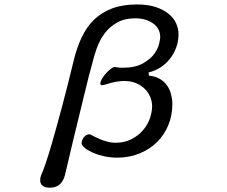

<svg xmlns="http://www.w3.org/2000/svg" viewBox="-20 -684 1040 880"><path d="M798.3 -528.3Q798.3 -552.2 787.6 -576.2Q777.3 -600.1 753.9 -619.6Q730.5 -639.2 694.8 -651.4Q658.7 -663.6 607.4 -663.6Q542.5 -663.6 494.1 -645.5Q443.8 -626.5 408.2 -590.8Q376 -558.6 353.5 -511Q331.1 -463.4 316.9 -402.8Q285.6 -274.4 267.1 -205.6Q213.9 -5.4 188 68.8Q175.8 104 168.9 118.2Q164.1 130.4 164.1 141.1Q164.1 156.7 173.3 165.5Q184.1 176.3 208 176.3Q238.8 176.3 256.8 158.2Q270.5 144.5 277.3 120.1Q282.7 98.6 292 58.3Q301.3 18.1 313 -31.2Q357.4 -213.9 366.2 -250Q389.6 -348.1 401.9 -389.6Q410.2 -425.8 423.6 -463.1Q437 -500.5 459.5 -530.8Q482.4 -561.5 516.6 -580.6Q550.8 -600.1 599.4 -600.1Q647.9 -600.1 680.2 -577.6Q714.4 -554.7 714.4 -512.7Q714.4 -505.9 709.2 -483.4Q704.1 -460.9 686.5 -436.5Q668.9 -412.6 634.3 -393.1Q599.6 -373.5 541 -373.5Q527.8 -373.5 516.6 -375.5Q507.8 -377.4 506.1 -377.4Q504.4 -377.4 502.4 -377Q494.1 -374 481 -362.8Q460.9 -345.7 447.8 -323.2Q439.9 -310.5 439.9 -300.8Q439.9 -299.3 441.9 -294.9Q443.4 -293.5 446.8 -293.5Q450.2 -293.5 454.3 -294.4Q458.5 -295.4 462.4 -296.4Q470.2 -298.3 484.4 -302.7Q511.2 -311 540.5 -312.5Q544.9 -313 548.8 -313Q591.3 -313 624.5 -292Q654.8 -272.5 668.5 -240.2Q677.2 -219.2 677.2 -197.3Q677.2 -190.4 676.5 -183.3Q675.8 -176.3 674.3 -168.9Q665.5 -121.6 634.3 -85.9Q612.8 -61.5 582 -45.9Q550.8 -29.8 509.8 -29.8Q489.3 -29.8 469.5 -35.4Q449.7 -41 437.5 -46.4Q417.5 -55.2 407.5 -60.5Q397.5 -65.9 394.5 -67.4Q390.6 -68.4 388.7 -68.4Q386.7 -68.4 384.8 -68.1Q382.8 -67.9 380.4 -66.9Q377.9 -65.9 376.7 -65.2Q375.5 -64.5 374.3 -63.7Q373 -63 372.1 -62.5Q361.8 -54.7 356.9 -41.5Q354 -32.7 354 -26.4Q354 -19 366.5 -7.8Q378.9 3.4 401.6 13.9Q424.3 24.4 454.3 31.5Q484.4 38.6 517.6 38.6Q572.8 38.6 619.1 19.5Q666.5 0.5 700 -33Q733.4 -66.4 751.7 -111.1Q770 -155.8 770 -207Q770 -228.5 764.2 -251Q758.8 -273.4 746.1 -291.5Q733.4 -310.1 712.6 -322.3Q691.9 -334.5 662.6 -337.4L661.1 -352.1Q688.5 -358.4 713.4 -373.8Q738.3 -389.2 757.1 -412.4Q775.9 -435.5 787.1 -464.8Q798.3 -494.6 798.3 -528.3Z"/></svg>

Font: Bakudai
Style: ExtraLight
Weight: 200
Version: Version 1.48